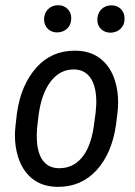

<svg xmlns="http://www.w3.org/2000/svg" viewBox="-20 -705 518 734"><path d="M127.4 -263.7 122.1 -217.8 120.6 -192.9Q120.6 -189 120.6 -185.1Q120.6 -128.9 139.6 -97.7Q160.2 -64 201.7 -62Q204.6 -62 207 -62Q257.3 -62 290.5 -99.6Q326.2 -139.6 338.4 -220.7L345.7 -274.9L348.1 -308.1Q348.1 -312 348.1 -315.4Q348.1 -372.1 328.1 -403.8Q307.1 -437.5 266.1 -439.5Q263.7 -439.5 261.2 -439.5Q210 -439.5 174.8 -395Q138.2 -347.7 127.4 -263.7ZM39.6 -227.1 44.9 -273.4Q60.5 -381.3 119.6 -447.3Q177.2 -511.2 265.1 -511.2Q268.1 -511.2 271.5 -511.2Q329.1 -509.8 366.7 -478.5Q404.3 -447.8 420.4 -393.6Q431.6 -356.4 431.6 -314Q431.6 -294.4 429.2 -273.9L423.3 -226.6Q407.7 -119.1 349.1 -54.2Q290.5 9.3 202.6 9.3Q199.7 9.3 196.8 9.3Q139.6 7.8 102.1 -22.9Q64.5 -53.7 48.3 -107.9Q37.1 -145 37.1 -187Q37.1 -206.5 39.6 -227.1ZM366.7 -668.5Q380.9 -683.6 403.8 -684.6Q404.8 -684.6 405.3 -684.6Q427.7 -684.6 441.9 -670.7Q456.1 -656.7 456.1 -634.3Q456.1 -633.3 456.1 -632.8Q456.1 -609.9 441.4 -595.5Q426.8 -581.1 403.8 -580.1Q402.8 -580.1 402.3 -580.1Q380.9 -580.1 366.5 -593.8Q352.1 -607.4 352.1 -629.4Q352.1 -652.8 366.7 -668.5ZM148.4 -631.8Q148.9 -654.3 163.1 -669.2Q177.2 -684.1 200.7 -685.1Q201.7 -685.1 202.1 -685.1Q223.6 -685.1 238 -671.1Q252.4 -657.2 252.4 -635.3Q252.4 -611.3 237.8 -596.7Q223.1 -582 200.2 -581.1Q199.2 -581.1 198.7 -581.1Q176.8 -581.1 163.1 -594.7Q148.4 -608.9 148.4 -631.8Z"/></svg>

Font: MAUL Condensed Italic
Style: Condenced Regular Italic
Weight: 400
Italic angle: -12°
Designer: MAUL
Version: Version 1.0; 2020; ttfautohint (v1.8.3)